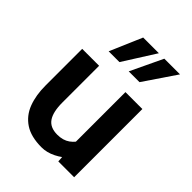

<svg xmlns="http://www.w3.org/2000/svg" viewBox="-221 -875 995 995"><g transform="rotate(45 276.0 -377.5)"><path d="M265 10Q187 10 140.5 -21Q94 -52 73.5 -106.2Q53 -160.5 53 -231V-500H177V-231Q177 -161.5 200.2 -127.8Q223.5 -94 276 -94Q318 -94 345.8 -114Q373.5 -134 392 -170L370 -107V-500H494V0H378L372 -87L399 -52Q381 -29 342.2 -9.5Q303.5 10 265 10ZM306 -588 390 -765H505L385 -588ZM159 -588 235 -765H350L238 -588Z"/></g></svg>

Font: Cabin Resolve
Style: Bold-Resolve
Weight: 700
Designer: Pablo Impallari
Foundry: Pablo Impallari. http://www.impallari.com Igino Marini. http://www.ikern.com
Version: Version 3.001